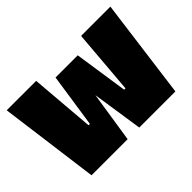

<svg xmlns="http://www.w3.org/2000/svg" viewBox="-110 -787 1015 1015"><g transform="rotate(-45 397.5 -280.0)"><path d="M84 0 10 -560H230L260 -198H270L315 -500H481L526 -198H536L566 -560H785L711 0H441L398 -285L354 0Z"/></g></svg>

Font: Tektur SemiCondensed Black
Style: Regular
Weight: 900
Width: 4
Designer: Adam Jagosz
Foundry: Adam Jagosz
Version: Version 1.005;gftools[0.9.30]